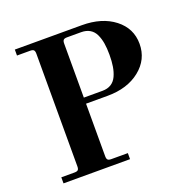

<svg xmlns="http://www.w3.org/2000/svg" viewBox="-126 -836 954 960"><g transform="rotate(-20 351.0 -356.0)"><path d="M51.8 0V-32.2H122.1Q135.7 -32.2 140.9 -37.4Q146 -42.5 146 -56.2V-655.8Q146 -669.4 140.9 -674.8Q135.7 -680.2 122.1 -680.2H51.8V-711.9H408.2Q514.6 -711.9 581.3 -660.2Q647.9 -608.4 647.9 -525.9Q647.9 -442.9 581.1 -389.4Q514.2 -335.9 408.2 -335.9H293.9V-56.2Q293.9 -42.5 299.1 -37.4Q304.2 -32.2 317.9 -32.2H405.8V0ZM293.9 -368.2H393.1Q420.4 -368.2 439.5 -380.1Q458.5 -392.1 468.8 -414.6Q479 -437 483.4 -463.9Q487.8 -490.7 487.8 -525.9Q487.8 -561 483.4 -587.4Q479 -613.8 468.8 -635.5Q458.5 -657.2 439.5 -668.7Q420.4 -680.2 393.1 -680.2H317.9Q304.2 -680.2 299.1 -674.8Q293.9 -669.4 293.9 -655.8Z"/></g></svg>

Font: Flanker Steampunk
Style: Bold
Weight: 700
Designer: Alexey Kryukov, Leonardo Di Lena
Foundry: Alexey Kryukov, Leonardo Di Lena
Version: 1.210